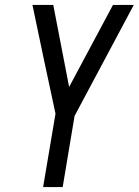

<svg xmlns="http://www.w3.org/2000/svg" viewBox="-20 -755 560 775"><path d="M154 0 204 -296 158 -511 111 -735H195L259 -404L436 -735H520L281 -287L233 0Z"/></svg>

Font: Iosevka SS04
Style: Italic
Weight: 400
Italic angle: -9°
Monospace: yes
Designer: Belleve Invis
Foundry: Belleve Invis
Version: Version 19.0.0; ttfautohint (v1.8.4)